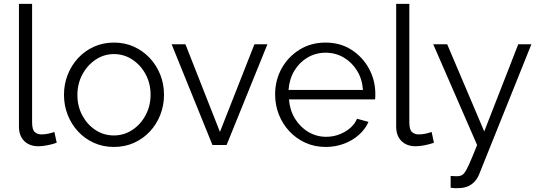

<svg xmlns="http://www.w3.org/2000/svg" viewBox="-20 -750 2788 993"><path d="M78 -730H146V-117.9Q146 -79 159.8 -67Q173.5 -54.9 194.3 -54.9Q212.4 -54.9 230.4 -58.8Q248.3 -62.8 261.3 -67.5L273.3 -11.9Q253.9 -4.4 226.6 1Q199.2 6.4 178.9 6.4Q132.6 6.4 105.3 -20.7Q78 -47.8 78 -95.3Z M569.2 10Q512.6 10 465.5 -11.4Q418.4 -32.7 383.6 -70.2Q348.9 -107.7 329.9 -156.4Q310.9 -205.2 310.9 -259.4Q310.9 -314.7 330.1 -363.4Q349.2 -412.1 383.9 -449.6Q418.6 -487.1 466.1 -508.5Q513.6 -529.8 569.6 -529.8Q625.6 -529.8 672.7 -508.5Q719.8 -487.1 754.9 -449.6Q789.9 -412.1 809.1 -363.4Q828.2 -314.7 828.2 -259.4Q828.2 -205.2 809.2 -156.4Q790.2 -107.7 755.4 -70.2Q720.5 -32.7 673.2 -11.4Q625.9 10 569.2 10ZM380.3 -258.2Q380.3 -200.3 405.9 -152.8Q431.5 -105.2 474.1 -77.4Q516.8 -49.5 568.9 -49.5Q621.1 -49.5 664.2 -77.9Q707.4 -106.2 733.1 -154.4Q758.8 -202.6 758.8 -260.4Q758.8 -318.2 733.1 -365.9Q707.4 -413.6 664.3 -442Q621.2 -470.3 569.2 -470.3Q517.4 -470.3 474.5 -441.4Q431.5 -412.5 405.9 -364.7Q380.3 -316.9 380.3 -258.2Z M1078.8 0 867.6 -521.1H939L1117.5 -67.8L1295.9 -521.1H1363.1L1151.9 0Z M1664.2 10Q1607.6 10 1560 -11.5Q1512.4 -33 1477.1 -70.5Q1441.9 -108 1422.4 -157.1Q1402.9 -206.3 1402.9 -261.6Q1402.9 -335.3 1436.6 -396Q1470.4 -456.7 1529.4 -493.3Q1588.4 -529.8 1663.5 -529.8Q1739.5 -529.8 1797.4 -492.8Q1855.3 -455.7 1888.3 -395.2Q1921.2 -334.7 1921.2 -263.2Q1921.2 -255.3 1920.9 -247.9Q1920.5 -240.4 1919.8 -236H1474.5Q1478.8 -180.3 1505.5 -136.5Q1532.2 -92.8 1574.7 -67.6Q1617.2 -42.5 1666.6 -42.5Q1718.2 -42.5 1763.5 -68.4Q1808.8 -94.3 1826.5 -135.9L1885.8 -119.6Q1869.6 -82.5 1836.7 -53Q1803.8 -23.4 1759.3 -6.7Q1714.9 10 1664.2 10ZM1472.3 -284.9H1857.2Q1853.2 -341.5 1826.4 -384.8Q1799.7 -428.1 1757.4 -452.7Q1715.2 -477.4 1663.8 -477.4Q1613.3 -477.4 1571.1 -452.7Q1528.9 -428.1 1502.6 -384.6Q1476.3 -341.2 1472.3 -284.9Z M2029 -730H2097V-117.9Q2097 -79 2110.8 -67Q2124.5 -54.9 2145.3 -54.9Q2163.4 -54.9 2181.4 -58.8Q2199.3 -62.8 2212.3 -67.5L2224.3 -11.9Q2204.9 -4.4 2177.6 1Q2150.2 6.4 2129.9 6.4Q2083.6 6.4 2056.3 -20.7Q2029 -47.8 2029 -95.3Z M2310.7 160Q2324.9 160.7 2337.7 161.3Q2350.6 161.9 2357 159.8Q2369.5 158.4 2380 146.3Q2390.5 134.3 2405.9 100.3Q2421.3 66.3 2447.5 0L2220.6 -521.1H2292.8L2484.4 -70.2L2660.4 -521.1H2728.3L2458.1 151.4Q2450.6 170.3 2436.8 186.7Q2422.9 203.1 2402.3 212.7Q2381.6 222.4 2352.4 222.9Q2343.4 223.5 2333.6 223.3Q2323.8 223 2310.7 220.9Z"/></svg>

Font: Raleway Thin
Style: Regular
Weight: 100
Designer: Matt McInerney, Pablo Impallari, Rodrigo Fuenzalida
Foundry: Matt McInerney, Pablo Impallari, Rodrigo Fuenzalida
Version: Version 4.026